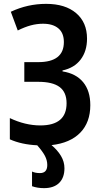

<svg xmlns="http://www.w3.org/2000/svg" viewBox="-20 -744 530 995"><path d="M225 111Q225 87 213 64Q201 41 173 9Q91 5 31 -22V-132Q111 -94 189 -94Q325 -94 325 -209Q325 -266 289 -293Q253 -320 178 -320H106V-422H178Q311 -422 311 -526Q311 -573 282.5 -597Q254 -621 203 -621Q171 -621 139.5 -612.5Q108 -604 72 -586L36 -683Q123 -724 219 -724Q318 -724 374.5 -676Q431 -628 431 -544Q431 -479 398 -435.5Q365 -392 304 -379V-374Q374 -363 411 -318Q448 -273 448 -199Q448 -110 396 -56.5Q344 -3 247 8Q278 34 296 64Q314 94 314 128Q314 177 286.5 204Q259 231 208 231Q174 231 146 221V145Q163 153 187 153Q225 153 225 111Z"/></svg>

Font: Noto Sans Condensed SemiBold
Style: Regular
Weight: 600
Width: 3
Designer: Monotype Design Team
Foundry: Monotype Imaging Inc.
Version: Version 2.013; ttfautohint (v1.8.4.7-5d5b)